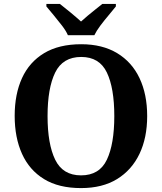

<svg xmlns="http://www.w3.org/2000/svg" viewBox="-20 -951 827 981"><path d="M394 10Q280 10 205 -36Q130 -82 92.5 -165Q55 -248 55 -359Q55 -470 92.5 -552Q130 -634 205.5 -679.5Q281 -725 395 -725Q503 -725 578.5 -679.5Q654 -634 693 -551.5Q732 -469 732 -358Q732 -247 692.5 -164.5Q653 -82 578 -36Q503 10 394 10ZM394 -55Q488 -55 526 -135Q564 -215 564 -358Q564 -501 526 -580.5Q488 -660 395 -660Q301 -660 262 -580.5Q223 -501 223 -358Q223 -215 262 -135Q301 -55 394 -55ZM327 -771Q317 -794 296.5 -820.5Q276 -847 254.5 -873Q233 -899 217 -918V-931H286Q307 -915 339.5 -888Q372 -861 394 -841Q409 -855 429 -871.5Q449 -888 469 -904Q489 -920 503 -931H572V-918Q557 -899 535 -873Q513 -847 493 -820.5Q473 -794 462 -771Z"/></svg>

Font: NotoSerif-Bold
Style: Regular
Weight: 700
Designer: Monotype Design Team
Foundry: Monotype Imaging Inc.
Version: Version 2.007; ttfautohint (v1.8) -l 8 -r 50 -G 200 -x 14 -D